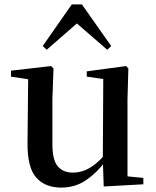

<svg xmlns="http://www.w3.org/2000/svg" viewBox="-20 -836 707 872"><path d="M258 16Q185 16 144.5 -29.5Q104 -75 105 -187L108 -492L134 -472L30 -488V-515L212 -536L223 -525L218 -385V-181Q218 -109 242.5 -80.5Q267 -52 311 -52Q355 -52 395.5 -78.5Q436 -105 468 -149L497 -103H458Q420 -51 370.5 -17.5Q321 16 258 16ZM451 11 447 -111V-113L449 -477L374 -488V-512L553 -536L563 -525L559 -385V-35L631 -28V1ZM467 -610 295 -759H363L192 -610L174 -627L306 -816H352L485 -627Z"/></svg>

Font: Noto Serif TC ExtraLight SemiBold
Style: Regular
Weight: 600
Version: Version 2.003-H1;hotconv 1.1.1;makeotfexe 2.6.0